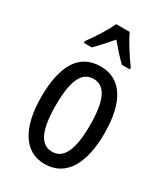

<svg xmlns="http://www.w3.org/2000/svg" viewBox="-192 -853 828 949"><g transform="rotate(30 222.5 -378.0)"><path d="M260 -766H183C164 -723 127 -665 91 -616V-606H136C160 -629 191 -665 222 -700C252 -665 280 -632 308 -606H353V-616C320 -660 281 -721 260 -766ZM403 -269C403 -452 337 -547 223 -547C99 -547 42 -446 42 -269C42 -101 102 10 221 10C346 10 403 -102 403 -269ZM125 -269C125 -407 154 -476 223 -476C290 -476 321 -407 321 -269C321 -130 290 -61 223 -61C155 -61 125 -132 125 -269Z"/></g></svg>

Font: Noto Sans Sinhala ExtraCondensed
Style: Regular
Weight: 400
Width: 2
Designer: Jelle Bosma - Monotype Design Team
Foundry: Monotype Imaging Inc.
Version: Version 2.006